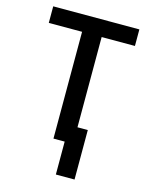

<svg xmlns="http://www.w3.org/2000/svg" viewBox="-129 -775 817 1042"><g transform="rotate(15 280.0 -254.0)"><path d="M288 185V0H225V-600H38V-693H522V-600H335V-93H393V185Z"/></g></svg>

Font: Ubuntu Sans Mono Medium
Style: Regular
Weight: 500
Monospace: yes
Designer: Dalton Maag Ltd
Foundry: Dalton Maag Ltd
Version: Version 1.006